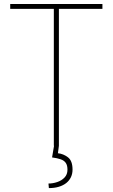

<svg xmlns="http://www.w3.org/2000/svg" viewBox="-20 -731 565 963"><path d="M275.4 -710.9V0H250V-710.9ZM493.7 -710.9V-686.5H31.2V-710.9ZM251 0H275.4L270.5 37.6Q298.3 40.5 321 58.1Q343.8 75.7 343.8 119.6Q343.8 140.6 335.7 157.7Q327.6 174.8 312.3 187Q296.9 199.2 274.9 205.8Q252.9 212.4 225.1 212.4L223.1 189.5Q245.1 189.5 267.1 182.1Q289.1 174.8 303.7 159.4Q318.4 144 318.4 120.1Q318.4 98.1 309.8 85.9Q301.3 73.7 284.2 67.9Q267.1 62 241.2 58.6Z"/></svg>

Font: Roboto Condensed Thin
Style: Regular
Weight: 250
Width: 3
Designer: Christian Robertson
Foundry: Google
Version: Version 3.009; 2024